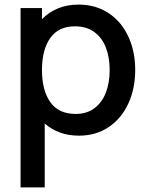

<svg xmlns="http://www.w3.org/2000/svg" viewBox="-20 -575 648 835"><path d="M568 -270.5Q568 -189.5 538 -124.5Q508 -59.5 452.5 -22.2Q397 15 323.5 15Q234.5 15 174.5 -38V240H69.5V-540H162.5V-491.5Q192 -522 232 -538.5Q272 -555 321.5 -555Q396 -555 451.8 -518.2Q507.5 -481.5 537.8 -416.8Q568 -352 568 -270.5ZM457 -270.5Q457 -325 440.5 -368Q424 -411 390 -435.8Q356 -460.5 305.5 -460.5Q234 -460.5 198.2 -409.2Q162.5 -358 162.5 -270.5Q162.5 -182 198.8 -130.8Q235 -79.5 309 -79.5Q357.5 -79.5 390.8 -104.5Q424 -129.5 440.5 -172.5Q457 -215.5 457 -270.5Z"/></svg>

Font: Hauora SemiBold
Style: Regular
Weight: 600
Designer: Wayne Shih
Foundry: WCYS
Version: Version 1.001